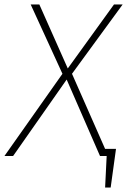

<svg xmlns="http://www.w3.org/2000/svg" viewBox="-43 -702 572 864"><path d="M281 -370 430 -32H479L455 142H430L437 0H407L257 -344L16 0H-23L238 -370L95 -682H134L262 -394L470 -682H509Z"/></svg>

Font: Fira Sans UltraLight
Style: Italic
Weight: 200
Italic angle: -8°
Designer: Carrois Corporate & Edenspiekermann AG
Foundry: Carrois Corporate GbR & Edenspiekermann AG
Version: Version 4.203;PS 004.203;hotconv 1.0.88;makeotf.lib2.5.64775